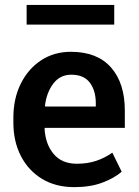

<svg xmlns="http://www.w3.org/2000/svg" viewBox="-20 -748 562 778"><path d="M280.8 10.3Q205.6 10.3 150.4 -23.2Q95.2 -56.6 64.7 -115.7Q34.2 -174.8 34.2 -251V-271.5Q34.2 -348.6 64.2 -408.9Q94.2 -469.2 146.7 -503.7Q199.2 -538.1 267.1 -538.1Q374 -538.1 429.9 -474.6Q485.8 -411.1 485.8 -300.3V-230H161.6L160.6 -227.5Q163.6 -165 196.8 -124.8Q230 -84.5 291.5 -84.5Q334.5 -84.5 369.6 -96.2Q404.8 -107.9 435.1 -129.4L473.1 -52.2Q441.9 -25.4 393.8 -7.6Q345.7 10.3 280.8 10.3ZM163.6 -316.4H368.2V-329.1Q368.2 -380.9 344 -413.1Q319.8 -445.3 268.6 -445.3Q223.6 -445.3 196 -409.2Q168.5 -373 162.1 -318.8ZM87.9 -648.4V-728H442.9V-648.4Z"/></svg>

Font: Roboto Slab Medium
Style: Regular
Weight: 500
Designer: Google
Version: Version 2.001; ttfautohint (v1.8.3)